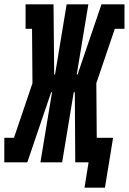

<svg xmlns="http://www.w3.org/2000/svg" viewBox="-45 -755 599 893"><path d="M348 118 367 0H305L303 -326H298L244 0H143L197 -326H193L82 0H-25V-114H20L106 -368L104 -621H74V-735H204L207 -409H211L265 -735H366L312 -409H316L427 -735H534V-621H489L403 -368L405 -114H481L443 118Z"/></svg>

Font: Iosevka Slab Heavy Oblique
Style: Regular
Weight: 900
Italic angle: -9°
Monospace: yes
Designer: Belleve Invis
Foundry: Belleve Invis
Version: Version 11.1.1; ttfautohint (v1.8.3)